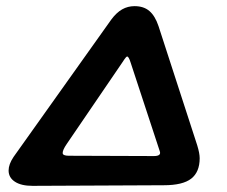

<svg xmlns="http://www.w3.org/2000/svg" viewBox="-20 -617 738 625"><path d="M8 -62Q8 -82 24 -106L342 -553Q359 -576 377.5 -586.5Q396 -597 418 -597Q448 -597 466.5 -581Q485 -565 496 -532L622 -144Q630 -118 630 -102Q630 -57 602.5 -35.5Q575 -14 513 -14L86 -12Q49 -12 28.5 -25.5Q8 -39 8 -62ZM481 -109Q506 -109 500 -125L405 -414Q399 -433 394 -433Q391 -433 385 -424Q379 -415 377 -412L197 -148Q184 -129 184 -119Q184 -110 204 -110Z"/></svg>

Font: Mali
Style: Bold Italic
Weight: 700
Italic angle: -10°
Version: Version 1.000; ttfautohint (v1.6)